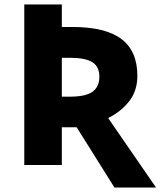

<svg xmlns="http://www.w3.org/2000/svg" viewBox="-20 -734 714 854"><path d="M321 -168H255V0H88V-714H255V-614H302Q449 -614 520 -560.5Q591 -507 591 -397Q591 -330 554.5 -283.5Q518 -237 461 -209L674 100H489ZM290 -304Q361 -304 391.5 -326Q422 -348 422 -393Q422 -438 390.5 -457.5Q359 -477 290 -477H255V-304Z"/></svg>

Font: Noto Sans UI ExtraBold
Style: Regular
Weight: 800
Designer: Monotype Design Team
Foundry: Monotype Imaging Inc.
Version: Version 1.001